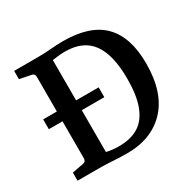

<svg xmlns="http://www.w3.org/2000/svg" viewBox="-132 -717 873 863"><g transform="rotate(-30 305.0 -285.5)"><path d="M42 -316H330V-265H42ZM294 -576Q435 -576 502 -507.5Q569 -439 569 -303Q569 -150 492.5 -71Q416 8 284 5Q268 5 247 4Q226 3 204 1.5Q182 0 164 0H38V-42L96 -53Q113 -56 113 -73V-496Q113 -512 98 -515L38 -527V-570H162Q199 -570 230 -573Q261 -576 294 -576ZM289 -41Q344 -43 382 -67.5Q420 -92 440.5 -145.5Q461 -199 461 -286Q461 -409 417 -470Q373 -531 279 -531Q257 -531 240 -528.5Q223 -526 213 -525V-48Q227 -44 249.5 -42Q272 -40 289 -41Z"/></g></svg>

Font: Rasa Medium
Style: Regular
Weight: 500
Designer: Anna Giedrys (Yrsa+Rasa design), David Brezina (Yrsa art-direction, Rasa art-direction, design)
Foundry: Rosetta Type Foundry
Version: Version 2.004